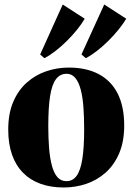

<svg xmlns="http://www.w3.org/2000/svg" viewBox="-20 -819 587 851"><path d="M16.5 -244.5Q16.5 -316 38.8 -367.8Q61 -419.5 99 -453.2Q137 -487 185 -503.2Q233 -519.5 285 -519.5Q363 -519.5 418 -490.2Q473 -461 501.8 -403.8Q530.5 -346.5 530.5 -262.5Q530.5 -191.5 508.2 -139.5Q486 -87.5 448.2 -54Q410.5 -20.5 362.5 -4.2Q314.5 12 262.5 12Q205.5 12 160 -4.2Q114.5 -20.5 82.5 -52.8Q50.5 -85 33.5 -133Q16.5 -181 16.5 -244.5ZM274.5 -16Q302.5 -16 319.8 -40Q337 -64 345 -114.8Q353 -165.5 353 -245.5Q353 -298.5 349.8 -343.5Q346.5 -388.5 337.8 -421.8Q329 -455 313.8 -473.5Q298.5 -492 275.5 -492Q246 -492 228 -468Q210 -444 202 -393Q194 -342 194 -260.5Q194 -208 197.5 -163.5Q201 -119 209.8 -85.8Q218.5 -52.5 234.2 -34.2Q250 -16 274.5 -16ZM360 -561.5 341 -577.5 442 -799 539.5 -736Q525.5 -712.5 504.8 -687Q484 -661.5 459.5 -637.2Q435 -613 409.5 -593.2Q384 -573.5 361 -561.5ZM176.5 -561.5 158 -577.5 258 -799 355.5 -736Q342 -712.5 321.2 -687Q300.5 -661.5 276 -637.2Q251.5 -613 226 -593.2Q200.5 -573.5 177.5 -561.5Z"/></svg>

Font: Merriweather 144pt ExtraBold
Style: Regular
Weight: 800
Version: Version 2.100